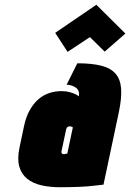

<svg xmlns="http://www.w3.org/2000/svg" viewBox="-20 -776 547 807"><path d="M507 -635 385 -756 212 -638 264 -558 358 -620 420 -559ZM311 -371Q307 -375 297 -380Q287 -385 272 -389Q257 -393 238 -393Q211 -393 186 -384.5Q161 -376 140.5 -358Q120 -340 104.5 -312Q89 -284 81 -246L62 -156Q52 -108 61 -76Q70 -44 94.5 -24.5Q119 -5 154.5 3Q190 11 233 11Q253 11 272 10.5Q291 10 309.5 9.5Q328 9 345.5 7.5Q363 6 380.5 4Q398 2 415 0L480 -307Q492 -365 489 -404Q486 -443 465.5 -466.5Q445 -490 405 -500Q365 -510 305 -510L260 -420Q269 -420 279 -417Q289 -414 297.5 -408.5Q306 -403 310 -393.5Q314 -384 311 -371ZM286 -240 263 -131Q263 -131 262 -130.5Q261 -130 259.5 -130Q258 -130 256.5 -129.5Q255 -129 253 -128.5Q251 -128 249 -128Q246 -128 244 -128.5Q242 -129 240.5 -130.5Q239 -132 238.5 -134Q238 -136 238 -138L258 -232Q259 -235 260 -237.5Q261 -240 263 -241.5Q265 -243 267 -244Q269 -245 272 -245Q275 -245 277.5 -244.5Q280 -244 282.5 -243Q285 -242 286 -240Z"/></svg>

Font: Advent Pro Black
Style: Italic
Weight: 900
Italic angle: -12°
Version: Version 3.000